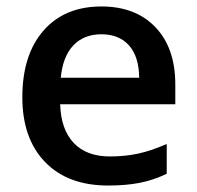

<svg xmlns="http://www.w3.org/2000/svg" viewBox="-20 -570 616 600"><path d="M317.9 9.8Q191.9 9.8 120.8 -63.7Q49.8 -137.2 49.8 -266.1Q49.8 -398.4 115.7 -474.1Q181.6 -549.8 296.9 -549.8Q403.8 -549.8 465.8 -484.9Q527.8 -419.9 527.8 -306.2V-244.1H168Q170.4 -165.5 210.4 -123.3Q250.5 -81.1 323.2 -81.1Q371.1 -81.1 412.4 -90.1Q453.6 -99.1 501 -120.1V-26.9Q459 -6.8 416 1.5Q373 9.8 317.9 9.8ZM296.9 -462.9Q242.2 -462.9 209.2 -428.2Q176.3 -393.6 169.9 -327.1H415Q414.1 -394 382.8 -428.5Q351.6 -462.9 296.9 -462.9Z"/></svg>

Font: f1_25643          
Style: Regular
Weight: 600
Foundry: Ascender Corporation
Version: Version 1.10